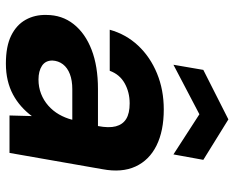

<svg xmlns="http://www.w3.org/2000/svg" viewBox="-90 -674 777 636"><g transform="rotate(90 298.0 -356.5)"><path d="M191 12Q134 12 98.5 -5.5Q63 -23 46 -53.5Q29 -84 30 -122Q30 -174 60.5 -212.5Q91 -251 145.5 -272Q200 -293 275 -293H398Q405 -329 399 -352Q393 -375 374.5 -386.5Q356 -398 323 -398Q286 -398 256.5 -381.5Q227 -365 215 -332H79Q94 -386 131.5 -426Q169 -466 223.5 -488.5Q278 -511 343 -511Q414 -511 462.5 -487Q511 -463 532 -417.5Q553 -372 541 -308L487 0H363L365 -74Q351 -55 333 -39Q315 -23 293.5 -11.5Q272 0 246.5 6Q221 12 191 12ZM244 -96Q269 -96 291 -104.5Q313 -113 330.5 -128.5Q348 -144 359.5 -164Q371 -184 377 -207V-208H276Q247 -208 226 -200Q205 -192 193.5 -177Q182 -162 181 -142Q181 -119 198.5 -107.5Q216 -96 244 -96ZM195 -543 212 -642 376 -725 510 -642 492 -543 359 -629Z"/></g></svg>

Font: DM Sans 20pt ExtraBold
Style: Italic
Weight: 800
Italic angle: -10°
Version: Version 4.004;gftools[0.9.30]